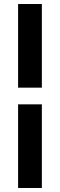

<svg xmlns="http://www.w3.org/2000/svg" viewBox="-20 -869 298 955"><path d="M70 -849H188.2V-433H70ZM70 -350H188.2V66H70Z"/></svg>

Font: Facade Sud
Style: Regular
Weight: 100
Designer: Éléonore Fines
Foundry: Velvetyne Type Foundry
Version: Version 1.001;Glyphs 3.2 (3202)